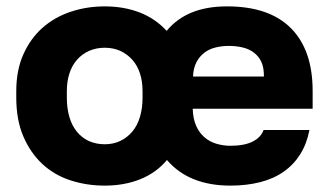

<svg xmlns="http://www.w3.org/2000/svg" viewBox="-20 -563 1020 596"><path d="M305 13.2Q365.5 13.2 415 -6.5Q464.5 -26.2 498.3 -66.3Q532.7 -26.2 582.1 -6.5Q631.5 13.2 695 13.2Q745.8 13.2 787.8 2.4Q829.8 -8.3 860.9 -30.3Q892 -52.2 912.2 -84.6Q932.5 -117 940.5 -159.5H798.2Q790.2 -136.8 764.5 -123.7Q738.8 -110.5 695 -110.5Q673 -110.5 651.7 -116.8Q630.3 -123.2 614.4 -137.1Q598.5 -151 588.9 -172.3Q579.3 -193.7 578.2 -225.5H950.5V-280.5Q950.5 -407.8 883.1 -475.5Q815.7 -543.2 685 -543.2Q621.5 -543.2 575 -524.1Q528.5 -505 497.3 -467.2Q462.5 -505.3 413.6 -524.3Q364.7 -543.2 305 -543.2Q249 -543.2 198.7 -526.3Q148.5 -509.3 111.3 -476.2Q74.2 -443 52.3 -393.8Q30.5 -344.7 30.5 -280V-260Q30.5 -191.2 52.3 -139.9Q74.2 -88.7 111.3 -54.1Q148.5 -19.5 198.7 -3.2Q249 13.2 305 13.2ZM305 -115.2Q278.7 -115.2 256.7 -124.9Q234.7 -134.7 219.1 -153.6Q203.5 -172.5 195.5 -199.4Q187.5 -226.3 187.5 -260V-280Q187.5 -310.2 195.5 -335Q203.5 -359.8 219.1 -377.6Q234.7 -395.3 256.7 -405.1Q278.7 -414.8 305 -414.8Q331.8 -414.8 353.2 -405.1Q374.7 -395.3 390.6 -377.6Q406.5 -359.8 414.5 -335Q422.5 -310.2 422.5 -280V-260Q422.5 -227.3 414.5 -200.3Q406.5 -173.2 390.6 -154.4Q374.7 -135.7 353.2 -125.4Q331.8 -115.2 305 -115.2ZM690 -420.5Q711.8 -420.5 731.9 -416Q752 -411.5 767.2 -400.4Q782.3 -389.3 790.8 -372Q799.3 -354.7 799.3 -325.5H579.2Q580.3 -351.8 589.8 -369.9Q599.3 -388 614.5 -399.5Q629.7 -411 649.4 -415.7Q669.2 -420.5 690 -420.5Z"/></svg>

Font: Golos Text VF
Style: Regular
Weight: 400
Designer: A.Korolkova, Vitaly Kuzmin
Foundry: ParaType Ltd
Version: Version 2.005